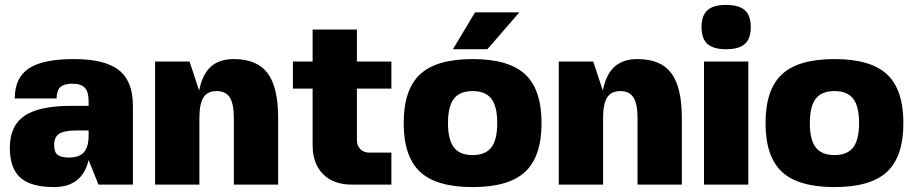

<svg xmlns="http://www.w3.org/2000/svg" viewBox="-20 -750 3710 780"><path d="M20 -150Q20 -239 79.5 -279.5Q139 -320 270 -320H340V-340Q340 -377 324.5 -393.5Q309 -410 274 -410Q240 -410 225 -396Q210 -382 210 -350H40Q40 -434 97 -472Q154 -510 280 -510Q406 -510 463 -465Q520 -420 520 -320V0H380L340 -100Q314 10 200 10Q106 10 63 -28Q20 -66 20 -150ZM290 -220Q242 -220 221 -207Q200 -194 200 -160Q200 -132 214 -121Q228 -110 260 -110Q302 -110 321 -131.5Q340 -153 340 -200V-220Z M750 -500 789 -382Q802 -448 836.5 -479Q871 -510 930 -510Q1024 -510 1067 -453Q1110 -396 1110 -270V0H930V-270Q930 -328 913.5 -354Q897 -380 860 -380Q823 -380 806.5 -354Q790 -328 790 -270V0H610V-500Z M1430 -180Q1430 -158 1444 -144Q1458 -130 1480 -130H1570V0H1410Q1335 0 1292.5 -42.5Q1250 -85 1250 -160V-390H1170V-500H1250V-630H1430V-500H1570V-390H1430Z M1686.5 -448Q1753 -510 1900 -510Q2047 -510 2113.5 -448Q2180 -386 2180 -250Q2180 -114 2113.5 -52Q2047 10 1900 10Q1753 10 1686.5 -52Q1620 -114 1620 -250Q1620 -386 1686.5 -448ZM1824 -349Q1800 -318 1800 -250Q1800 -182 1824 -151Q1848 -120 1900 -120Q1952 -120 1976 -151Q2000 -182 2000 -250Q2000 -318 1976 -349Q1952 -380 1900 -380Q1848 -380 1824 -349ZM1820 -550 1910 -700H2090L1960 -550Z M2390 -500 2429 -382Q2442 -448 2476.5 -479Q2511 -510 2570 -510Q2664 -510 2707 -453Q2750 -396 2750 -270V0H2570V-270Q2570 -328 2553.5 -354Q2537 -380 2500 -380Q2463 -380 2446.5 -354Q2430 -328 2430 -270V0H2250V-500Z M3020 0H2840V-500H3020ZM2854 -708.5Q2878 -730 2930 -730Q2982 -730 3006 -708.5Q3030 -687 3030 -640Q3030 -593 3006 -571.5Q2982 -550 2930 -550Q2878 -550 2854 -571.5Q2830 -593 2830 -640Q2830 -687 2854 -708.5Z M3156.5 -448Q3223 -510 3370 -510Q3517 -510 3583.5 -448Q3650 -386 3650 -250Q3650 -114 3583.5 -52Q3517 10 3370 10Q3223 10 3156.5 -52Q3090 -114 3090 -250Q3090 -386 3156.5 -448ZM3294 -349Q3270 -318 3270 -250Q3270 -182 3294 -151Q3318 -120 3370 -120Q3422 -120 3446 -151Q3470 -182 3470 -250Q3470 -318 3446 -349Q3422 -380 3370 -380Q3318 -380 3294 -349Z"/></svg>

Font: Fivo Sans Modern Heavy
Style: Regular
Weight: 900
Designer: Alexander Slobzheninov
Foundry: Alexander Slobzheninov
Version: 1.0